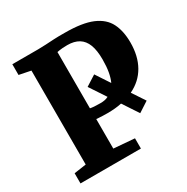

<svg xmlns="http://www.w3.org/2000/svg" viewBox="-170 -894 1011 1039"><g transform="rotate(-30 336.0 -374.5)"><path d="M38.5 0V-63.5L114 -74.5V-661.5L41.5 -676V-743H203.5Q226.5 -743 250.8 -744.5Q275 -746 304.2 -747.5Q333.5 -749 372 -748.5Q481.5 -748.5 542.8 -722.5Q604 -696.5 629 -646.8Q654 -597 654 -525.5Q654 -441 619.8 -380.8Q585.5 -320.5 519.5 -289L572.5 -209L508.5 -167.5L444.5 -264.5Q424 -260 401.8 -258Q379.5 -256 355.5 -256Q341.5 -256 327 -256.5Q312.5 -257 301.8 -257.8Q291 -258.5 286.5 -259V-74.5L416 -64V0ZM351 -322Q364.5 -322 376.8 -324.5Q389 -327 399.5 -332.5L333 -433L397.5 -474L454.5 -387.5Q465.5 -411 471.5 -444Q477.5 -477 477.5 -522Q477.5 -578 463.8 -613.8Q450 -649.5 421.8 -666.8Q393.5 -684 350.5 -684Q333 -684 321.5 -683Q310 -682 302 -680.8Q294 -679.5 286 -678V-326.5Q294.5 -324.5 310.8 -323.2Q327 -322 351 -322Z"/></g></svg>

Font: Merriweather 24pt Black
Style: Regular
Weight: 900
Designer: Eben Sorkin
Foundry: Eben Sorkin
Version: Version 2.100